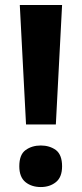

<svg xmlns="http://www.w3.org/2000/svg" viewBox="-20 -734 326 767"><path d="M203.1 -236.8H84L59.1 -713.9H228ZM57.1 -69.8Q57.1 -116.2 82 -134.3Q107.4 -152.8 143.1 -152.8Q177.7 -152.8 203.1 -134.8Q228 -115.7 228 -69.8Q228 -25.9 203.1 -6.3Q178.7 13.2 143.1 13.2Q106.4 13.2 82 -6.3Q57.1 -26.4 57.1 -69.8Z"/></svg>

Font: Droid Sans Thai
Style: Bold
Weight: 700
Designer: Steve Matteson
Foundry: Ascender Corporation
Version: Version 1.00